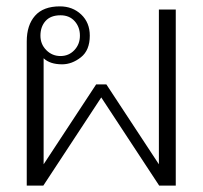

<svg xmlns="http://www.w3.org/2000/svg" viewBox="-20 -583 637 603"><path d="M64 -453Q64 -504 90 -533.5Q116 -563 168 -563Q208 -563 235 -537.5Q262 -512 262 -471Q262 -425 234 -403Q206 -381 175 -381Q137 -381 117 -400V-67L282 -318H314L479 -67V-553H532V0H480L298 -277L116 0H64ZM231 -471Q231 -498 214.5 -516.5Q198 -535 170 -535Q139 -535 123 -517Q107 -499 107 -471Q107 -444 125.5 -425.5Q144 -407 170 -407Q196 -407 213.5 -425.5Q231 -444 231 -471Z"/></svg>

Font: Taviraj ExtraLight
Style: Regular
Weight: 200
Designer: Katatrad Team
Foundry: CadsonDemak
Version: Version 1.030